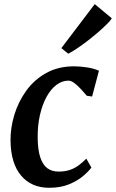

<svg xmlns="http://www.w3.org/2000/svg" viewBox="-20 -882 551 912"><path d="M213.5 10Q129 10 80 -48.2Q31 -106.5 30 -215Q29.5 -275 48.2 -336.8Q67 -398.5 104.5 -450.8Q142 -503 199.2 -535Q256.5 -567 332 -567Q360.5 -567 394 -561.8Q427.5 -556.5 450 -546L417.5 -423.5L392.5 -427Q380.5 -441.5 365 -458.2Q349.5 -475 333.8 -487Q318 -499 305 -499Q275 -499 248.2 -479Q221.5 -459 201.2 -422.2Q181 -385.5 169.5 -334.8Q158 -284 159 -223Q160 -168.5 171.5 -134Q183 -99.5 204.5 -83.2Q226 -67 258 -67Q289 -67 312.2 -75Q335.5 -83 354.2 -97Q373 -111 390 -128.5L414 -86Q401 -68 374 -45.2Q347 -22.5 307 -6.2Q267 10 213.5 10ZM271.5 -653.5 430 -862.5 511 -795Q505.5 -785 488.2 -767.8Q471 -750.5 446.8 -729.5Q422.5 -708.5 396.2 -688.2Q370 -668 345.8 -651.8Q321.5 -635.5 304 -627Z"/></svg>

Font: Merriweather 20pt SemiBold
Style: Italic
Weight: 600
Italic angle: -7.8°
Version: Version 2.101